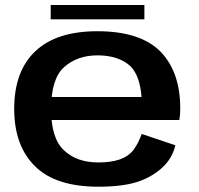

<svg xmlns="http://www.w3.org/2000/svg" viewBox="-20 -718 772 744"><path d="M361 5.5V-88.5Q277.5 -88.5 228 -135.5Q178 -181.5 178 -295.5Q178 -413 228.5 -458Q279.5 -503.5 358 -503.5Q438.5 -503.5 485 -462Q522 -425.5 528.5 -342H163.5V-253H675Q678.5 -272.5 678.5 -297Q678.5 -440 601 -519Q522.5 -597 357.5 -597Q199 -597 117.5 -520Q35 -443 35 -296Q35 -152.5 116.5 -73Q196.5 5.5 361 5.5ZM361 -88.5V5.5Q451.5 5.5 508.5 -12Q565 -29.5 606 -66Q647 -102 659.5 -155L529 -199Q517 -164.5 498 -138Q478 -112 443.5 -100Q409.5 -88.5 361 -88.5ZM176.5 -643H539.5V-698.5H176.5Z"/></svg>

Font: Anybody SemiExpanded SemiBold
Style: Regular
Weight: 600
Width: 6
Designer: Tyler Finck
Foundry: Etcetera Type Company
Version: Version 1.113;gftools[0.9.25]